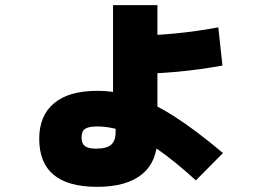

<svg xmlns="http://www.w3.org/2000/svg" viewBox="-20 -660 1040 744"><path d="M356 64Q244 64 188 17.5Q132 -29 132 -122Q132 -212 189.5 -260Q247 -308 356 -308Q429 -308 500.5 -285Q572 -262 654.5 -209.5Q737 -157 844 -67L739 39Q658 -35 591.5 -81Q525 -127 467.5 -148.5Q410 -170 356 -170Q323 -170 309.5 -160.5Q296 -151 296 -127Q296 -104 309 -94Q322 -84 353 -84Q393 -84 410.5 -99Q428 -114 428 -148V-232H418V-640H590V-128Q590 -34 530.5 15Q471 64 356 64ZM496 -522Q571 -522 655.5 -530Q740 -538 826 -554L842 -406Q754 -390 667.5 -382Q581 -374 504 -374Z"/></svg>

Font: M PLUS 2 Black
Style: Regular
Weight: 900
Designer: Coji Morishita
Foundry: UNDERFOREST DESIGN
Version: Version 1.001